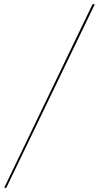

<svg xmlns="http://www.w3.org/2000/svg" viewBox="-98 -780 475 921"><path d="M-78 121H-68L357 -760H346Z"/></svg>

Font: Noto Serif Display SemiCondensed Black
Style: Italic
Weight: 900
Width: 4
Italic angle: -12°
Designer: Monotype Design Team
Foundry: Monotype Imaging Inc.
Version: Version 2.009